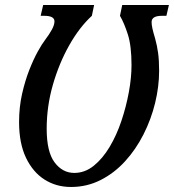

<svg xmlns="http://www.w3.org/2000/svg" viewBox="-20 -734 693 765"><path d="M263 11Q204 11 157.5 -18.5Q111 -48 83.5 -105.5Q56 -163 56 -248Q56 -307 68 -360Q80 -413 97 -456Q114 -499 131 -529.5Q148 -560 159 -574Q177 -598 187 -616.5Q197 -635 197 -649Q197 -671 156 -671H142L152 -714H355L346 -671Q296 -625 255.5 -553Q215 -481 190.5 -395.5Q166 -310 166 -221Q166 -129 197.5 -87Q229 -45 276 -45Q318 -45 353.5 -73.5Q389 -102 417 -149Q445 -196 464 -253Q483 -310 493.5 -367.5Q504 -425 504 -474Q504 -551 489.5 -596.5Q475 -642 458 -671L467 -714H653L643 -671H625Q584 -671 584 -646Q584 -635 587.5 -619.5Q591 -604 598 -581Q606 -552 610 -522.5Q614 -493 614 -452Q614 -389 598 -323.5Q582 -258 551.5 -198Q521 -138 478 -91Q435 -44 380.5 -16.5Q326 11 263 11Z"/></svg>

Font: Noto Serif ExtraCondensed Medium
Style: Italic
Weight: 500
Width: 2
Italic angle: -12°
Designer: Monotype Design Team
Foundry: Monotype Imaging Inc.
Version: Version 2.013; ttfautohint (v1.8.4.7-5d5b)